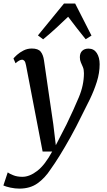

<svg xmlns="http://www.w3.org/2000/svg" viewBox="-64 -838 617 1106"><path d="M86 -461.5Q82.5 -480.5 76.8 -487.2Q71 -494 63 -494Q48 -494 25.5 -473.5L13.5 -501Q18.5 -508 34 -522Q49.5 -536 71.5 -547.2Q93.5 -558.5 119 -558.5Q156 -558.5 170.5 -540.2Q185 -522 189.5 -489.5Q202.5 -399.5 216 -306.5Q229.5 -213.5 243 -122.5L257.5 -1.5L320 -123Q361 -208 390.2 -277.8Q419.5 -347.5 419.5 -416.5Q419.5 -437.5 413.5 -451.5Q407.5 -465.5 401.8 -478.5Q396 -491.5 396 -508.5Q396 -532.5 409.5 -545.2Q423 -558 445.5 -558Q477 -558 493.5 -532.5Q510 -507 510 -468Q510 -418 493.8 -366.8Q477.5 -315.5 453.5 -265.8Q429.5 -216 405.5 -170Q375 -107 342.2 -48.2Q309.5 10.5 279.5 58.8Q249.5 107 227 138Q195 187.5 152.2 218Q109.5 248.5 47.5 248.5Q23 248.5 -3.8 242.8Q-30.5 237 -44.5 230.5L-19.5 155Q-10.5 162 11.8 171.2Q34 180.5 65 180.5Q106.5 180.5 150.8 146.2Q195 112 236.5 35H181.5ZM184.5 -611.5 154.5 -634 304.5 -817.5H369L463 -633L429.5 -612Q404.5 -642.5 379.2 -675.2Q354 -708 328.5 -741.5Q294.5 -709 259 -676.2Q223.5 -643.5 184.5 -611.5Z"/></svg>

Font: Merriweather Text Regular
Style: Italic
Weight: 400
Italic angle: -7.8°
Designer: Eben Sorkin
Foundry: Eben Sorkin
Version: Version 2.100; ttfautohint (v1.7.19-72a1) -l 8 -r 50 -G 200 